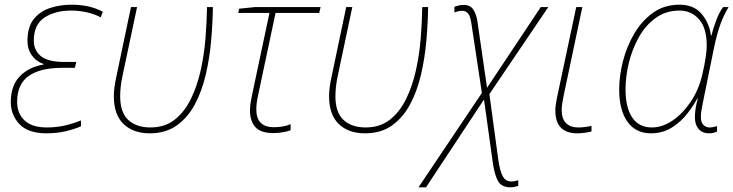

<svg xmlns="http://www.w3.org/2000/svg" viewBox="-20 -558 3124 818"><path d="M178 10Q100 10 63 -29Q26 -68 26 -123Q26 -193 64 -232.5Q102 -272 165 -283L166 -285Q133 -297 115 -323Q97 -349 97 -383Q97 -444 124.5 -477.5Q152 -511 195 -524.5Q238 -538 283 -538Q324 -538 357 -530.5Q390 -523 418 -508L409 -484Q386 -497 352.5 -505Q319 -513 283 -513Q216 -513 170 -483.5Q124 -454 124 -384Q124 -344 154 -319Q184 -294 256 -294H305L299 -269H245Q152 -269 102.5 -234.5Q53 -200 53 -124Q53 -75 84.5 -45Q116 -15 179 -15Q220 -15 255 -23Q290 -31 325 -45V-20Q301 -9 262.5 0.5Q224 10 178 10Z M618 10Q547 10 506 -30Q465 -70 465 -148Q465 -184 476 -233L538 -528H564L502 -235Q497 -212 494.5 -190Q492 -168 492 -148Q492 -79 526.5 -47Q561 -15 621 -15Q682 -15 724 -48Q766 -81 793 -136Q820 -191 835 -258.5Q850 -326 855.5 -396Q861 -466 862 -528H887Q886 -459 879.5 -384.5Q873 -310 856.5 -239.5Q840 -169 810 -113Q780 -57 733 -23.5Q686 10 618 10Z M1145 9Q1091 9 1068 -16.5Q1045 -42 1045 -88Q1045 -103 1047.5 -119.5Q1050 -136 1054 -154L1128 -503H995L999 -521L1068 -528H1346L1340 -503H1154L1080 -154Q1076 -136 1074 -121Q1072 -106 1072 -92Q1072 -16 1147 -16Q1165 -16 1183.5 -19Q1202 -22 1218 -29V-3Q1205 2 1185 5.5Q1165 9 1145 9Z M1535 10Q1464 10 1423 -30Q1382 -70 1382 -148Q1382 -184 1393 -233L1455 -528H1481L1419 -235Q1414 -212 1411.5 -190Q1409 -168 1409 -148Q1409 -79 1443.5 -47Q1478 -15 1538 -15Q1599 -15 1641 -48Q1683 -81 1710 -136Q1737 -191 1752 -258.5Q1767 -326 1772.5 -396Q1778 -466 1779 -528H1804Q1803 -459 1796.5 -384.5Q1790 -310 1773.5 -239.5Q1757 -169 1727 -113Q1697 -57 1650 -23.5Q1603 10 1535 10Z M1763 240 2033 -162 1988 -460Q1984 -488 1974.5 -500Q1965 -512 1950 -512Q1940 -512 1932 -510Q1924 -508 1916 -505V-529Q1924 -532 1933.5 -534.5Q1943 -537 1956 -537Q1984 -537 1997 -516.5Q2010 -496 2014 -467L2055 -184L2284 -528H2316L2065 -157L2103 123Q2110 171 2122 193Q2134 215 2157 215Q2167 215 2173.5 213.5Q2180 212 2188 210V234Q2181 236 2172.5 238Q2164 240 2154 240Q2116 240 2101 212Q2086 184 2079 131L2042 -134L1795 240Z M2440 10Q2346 10 2346 -87Q2346 -100 2348 -113Q2350 -126 2353 -142L2435 -528H2461L2380 -144Q2377 -128 2375 -114.5Q2373 -101 2373 -90Q2373 -52 2391.5 -33.5Q2410 -15 2443 -15Q2458 -15 2473.5 -17Q2489 -19 2500 -22V2Q2490 5 2472 7.5Q2454 10 2440 10Z M2753 10Q2689 10 2653.5 -39Q2618 -88 2618 -177Q2618 -234 2634 -297Q2650 -360 2682 -414.5Q2714 -469 2762 -503.5Q2810 -538 2875 -538Q2936 -538 2969 -499Q3002 -460 3009 -407H3011Q3017 -432 3030.5 -469Q3044 -506 3061 -528H3084Q3064 -495 3049 -454Q3034 -413 3020 -345L2974 -118Q2971 -103 2968.5 -88Q2966 -73 2966 -60Q2966 -36 2977 -25.5Q2988 -15 3003 -15Q3018 -15 3035 -21V2Q3021 10 3001 10Q2961 10 2946.5 -25Q2932 -60 2953 -139H2951Q2936 -110 2909 -75Q2882 -40 2843 -15Q2804 10 2753 10ZM2757 -15Q2802 -15 2845.5 -44.5Q2889 -74 2923.5 -125.5Q2958 -177 2973 -244Q2982 -283 2986.5 -314Q2991 -345 2991 -363Q2991 -439 2958 -476Q2925 -513 2875 -513Q2817 -513 2773.5 -481.5Q2730 -450 2701.5 -399Q2673 -348 2659 -289.5Q2645 -231 2645 -177Q2645 -100 2673.5 -57.5Q2702 -15 2757 -15Z"/></svg>

Font: Noto Sans Disp Thin
Style: Italic
Weight: 100
Italic angle: -12°
Designer: Monotype Design Team
Foundry: Monotype Imaging Inc.
Version: Version 2.000;GOOG;noto-source:20170915:90ef993387c0